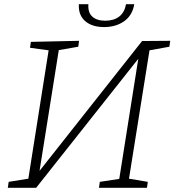

<svg xmlns="http://www.w3.org/2000/svg" viewBox="-20 -888 825 908"><path d="M785 -695 781 -667 687 -650 590 -43 679 -28 675 0H448L452 -28L544 -42L634 -610L151 0H17L21 -28L114 -43L210 -650L122 -662L126 -690L354 -695L350 -667L258 -651L167 -80L652 -694ZM353 -868H398Q395 -829 416.5 -809.5Q438 -790 478 -790Q518 -790 543.5 -809.5Q569 -829 576 -868H615Q606 -815 567 -787.5Q528 -760 472 -760Q415 -760 382.5 -788.5Q350 -817 353 -868Z"/></svg>

Font: Bitter Pro Light
Style: Italic
Weight: 300
Italic angle: -9°
Designer: Sol Matas, and Bitter project Authors
Foundry: Sol Matas
Version: Version 1.010